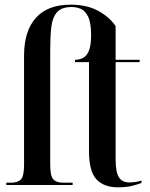

<svg xmlns="http://www.w3.org/2000/svg" viewBox="-20 -792 642 822"><path d="M485 10Q425 10 393 -24Q361 -58 361 -146V-526H301V-536Q320 -536 335.5 -544Q351 -552 360.5 -574.5Q370 -597 370 -642Q370 -694 357.5 -720Q345 -746 326 -754Q307 -762 287 -762Q243 -762 223.5 -739Q204 -716 199.5 -675Q195 -634 195 -580V-86Q195 -39 208 -24.5Q221 -10 249 -10H291V0H7V-10H29Q57 -10 70 -24.5Q83 -39 83 -86V-554Q83 -659 133.5 -715.5Q184 -772 282 -772Q353 -772 401.5 -745Q450 -718 475 -680V-536H578V-526H475V-111Q475 -55 489 -33Q503 -11 533 -11Q545 -11 557.5 -12.5Q570 -14 586 -19V-9Q572 -3 546 3.5Q520 10 485 10Z"/></svg>

Font: Noto Serif Display ExtraCondensed SemiBold
Style: Regular
Weight: 600
Width: 2
Designer: Monotype Design Team
Foundry: Monotype Imaging Inc.
Version: Version 2.009